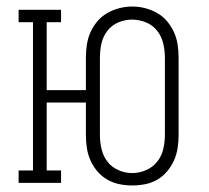

<svg xmlns="http://www.w3.org/2000/svg" viewBox="-20 -560 640 588"><path d="M385 8Q365 8 345.5 4Q326 0 308.5 -10Q291 -20 278 -35.5Q265 -51 257 -69Q249 -87 246 -107Q243 -127 243 -147V-246H123V-38H167V0H37V-38H81V-492H37V-530H167V-492H123V-284H243V-383Q243 -403 246 -423Q249 -443 257 -461Q265 -479 278 -494.5Q291 -510 308.5 -520Q326 -530 345.5 -535Q365 -540 385 -540Q405 -540 424.5 -535Q444 -530 461.5 -520Q479 -510 492 -494.5Q505 -479 513 -461Q521 -443 524 -423Q527 -403 527 -383V-147Q527 -127 524 -107Q521 -87 513 -69Q505 -51 492 -35.5Q479 -20 462 -10Q445 0 425 4Q405 8 385 8ZM385 -30Q407 -30 427.5 -39Q448 -48 461.5 -65Q475 -82 480 -103.5Q485 -125 485 -147V-383Q485 -405 480 -426.5Q475 -448 461.5 -465.5Q448 -483 427 -491.5Q406 -500 384 -500Q362 -500 341.5 -491Q321 -482 308 -464.5Q295 -447 290.5 -426Q286 -405 286 -383V-147Q286 -125 291 -103.5Q296 -82 309 -65Q322 -48 342.5 -39Q363 -30 385 -30Z"/></svg>

Font: Iosevka Slab XLtEx
Style: Regular
Weight: 200
Width: 7
Monospace: yes
Designer: Belleve Invis
Foundry: Belleve Invis
Version: Version 11.1.0; ttfautohint (v1.8.3)